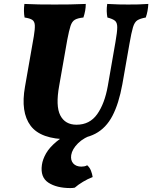

<svg xmlns="http://www.w3.org/2000/svg" viewBox="-20 -699 774 976"><path d="M328 9Q187 9 135.5 -60Q84 -129 107 -258L152 -515Q158 -551 157 -570.5Q156 -590 144 -598Q132 -606 105 -610Q99 -642 104 -679Q141 -677 178 -676.5Q215 -676 258 -676Q295 -676 334.5 -676.5Q374 -677 416 -679Q416 -662 413 -645Q410 -628 404 -610Q375 -607 360.5 -598.5Q346 -590 338.5 -567Q331 -544 322 -497L281 -264Q262 -160 286.5 -112.5Q311 -65 369 -65Q436 -65 474 -118.5Q512 -172 528 -262L567 -486Q576 -537 576 -560.5Q576 -584 564.5 -593.5Q553 -603 526 -610Q523 -626 522.5 -642.5Q522 -659 525 -679Q557 -677 584 -676.5Q611 -676 631 -676Q661 -676 683 -676.5Q705 -677 734 -679Q732 -641 721 -610Q693 -605 678.5 -596Q664 -587 656 -560.5Q648 -534 638 -476L602 -271Q584 -172 551.5 -110Q519 -48 465 -19.5Q411 9 328 9ZM338 257Q268 257 226 229.5Q184 202 193 139Q197 111 214 81Q231 51 267.5 20.5Q304 -10 367 -40L458 -17Q406 0 376.5 29.5Q347 59 342 89Q338 116 352.5 132Q367 148 394 148Q401 148 409 146.5Q417 145 423 141Q436 152 442.5 169Q449 186 451 201Q427 210 402 225Q377 240 360 255Q349 257 338 257Z"/></svg>

Font: Vollkorn ExtraBold
Style: Italic
Weight: 800
Italic angle: -11°
Designer: Friedrich Althausen
Foundry: Friedrich Althausen
Version: Version 5.000; ttfautohint (v1.8.3)